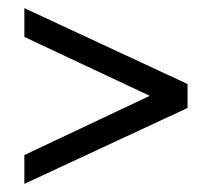

<svg xmlns="http://www.w3.org/2000/svg" viewBox="-20 -546 521 473"><path d="M40 -455V-526L442 -339V-280L40 -93V-164L402 -335V-285Z"/></svg>

Font: Cinzel Black
Style: Regular
Weight: 900
Designer: Natanael Gama
Version: Version 2.000